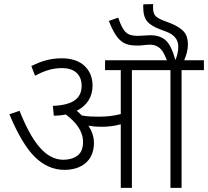

<svg xmlns="http://www.w3.org/2000/svg" viewBox="-20 -916 1014 936"><path d="M438 -219.2C438 -251 426.8 -279.3 411.1 -303.2C431.6 -299.8 451.7 -297.9 471.2 -297.9C504.4 -297.9 535.6 -300.8 568.8 -310.1V0H623V-574.2H811V0H865.2V-574.2H974.1V-622.1H877.9C882.3 -633.3 886.7 -644.5 890.1 -656.7C894 -670.9 896 -685.1 896 -699.2C896 -728.5 888.2 -750.5 872.6 -765.6C856.9 -780.8 835.9 -793 810.1 -803.2L778.8 -814.9C754.9 -824.2 740.2 -833.5 734.9 -842.3C729 -850.6 726.1 -863.8 726.1 -880.9V-881.3V-882.8V-883.3V-883.8V-884.3V-885.3V-889.2C726.1 -891.6 726.6 -894 727.1 -896L679.2 -895C678.7 -893.1 678.2 -891.1 678.2 -888.7V-887.2V-886.7V-886.2V-885.3V-884.8V-881.8C678.2 -850.1 684.6 -826.7 697.8 -811.5C710.4 -796.4 732.4 -783.2 763.2 -772L789.1 -762.2C829.1 -747.6 849.1 -723.1 849.1 -689C849.1 -665 844.2 -646 835 -623C821.8 -671.4 805.7 -704.1 787.1 -720.2C768.1 -736.3 744.1 -744.1 714.8 -744.1C691.9 -744.1 669.9 -741.2 653.8 -741.2C600.6 -741.2 581.5 -755.9 556.2 -830.1L510.7 -814C551.3 -709 587.4 -693.8 650.9 -693.8C672.4 -693.8 691.9 -698.2 711.9 -698.2C730.5 -698.2 746.1 -692.4 759.3 -681.2C771.5 -670.9 782.7 -650.9 793.5 -622.1H492.2V-574.2H568.8V-359.9C531.7 -350.6 499.5 -347.2 461.9 -347.2C435.1 -347.2 406.7 -347.7 378.9 -353C371.1 -361.3 362.8 -368.7 354 -376C404.8 -401.4 431.2 -444.8 431.2 -498C431.2 -538.1 418 -570.3 391.6 -595.2C365.2 -619.6 328.1 -631.8 280.8 -631.8C220.7 -631.8 175.8 -615.2 132.8 -594.2L150.9 -546.9C196.3 -570.8 233.9 -584 283.2 -584C339.4 -584 377.9 -555.2 377.9 -498C377.9 -437 336.9 -403.8 237.8 -399.9L242.2 -352.1C262.7 -352.1 282.2 -354 300.8 -357.9C350.1 -320.8 384.8 -277.3 384.8 -224.1C384.8 -192.4 375.5 -170.4 357.4 -157.2C339.4 -144 316.4 -137.2 289.1 -137.2C201.2 -137.2 136.2 -223.1 75.2 -376L25.9 -358.9C66.4 -261.7 107.9 -191.9 150.4 -150.4C192.9 -108.9 240.7 -87.9 294.9 -87.9C370.6 -87.9 438 -127 438 -219.2Z"/></svg>

Font: Noto Reveo Sans
Style: Regular
Weight: 300
Designer: Monotype Design Team
Foundry: Monotype Imaging Inc.
Version: Version 2.007